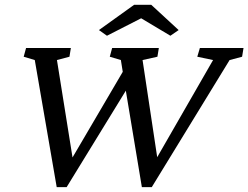

<svg xmlns="http://www.w3.org/2000/svg" viewBox="-20 -772 1028 795"><path d="M719.7 -647.5 685.5 -624 564.5 -696.3 422.9 -624 389.6 -647.5 535.2 -752H606.4ZM567.4 2.9 501 -396.5 255.9 2.9H214.8L124 -523.4L78.1 -537.1L87.9 -573.2H273.4L267.6 -537.1L215.8 -523.4L280.3 -120.1L488.3 -474.6L480.5 -523.4L434.6 -537.1L444.3 -573.2H637.7L631.8 -537.1L570.3 -523.4L630.9 -121.1L862.3 -523.4L796.9 -537.1L807.6 -573.2H988.3L982.4 -537.1L930.7 -523.4L608.4 2.9Z"/></svg>

Font: Crimson Pro
Style: Italic
Weight: 400
Italic angle: -12°
Designer: Jacques Le Bailly
Foundry: Baron von Fonthausen
Version: Version 1.003